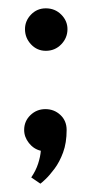

<svg xmlns="http://www.w3.org/2000/svg" viewBox="-20 -456 221 461"><path d="M55 -30 77 -15Q80 -17 89.5 -26Q99 -35 111 -51Q123 -67 131.5 -90Q140 -113 140 -144Q140 -166 125 -180Q110 -194 89 -194Q68 -194 53 -179.5Q38 -165 38 -144Q38 -127 49.5 -112.5Q61 -98 78 -94Q77 -80 71.5 -63Q66 -46 55 -30ZM142 -386Q142 -406 127 -421Q112 -436 90 -436Q69 -436 54.5 -421Q40 -406 40 -386Q40 -365 54.5 -349.5Q69 -334 90 -334Q112 -334 127 -349.5Q142 -365 142 -386Z"/></svg>

Font: Advent Pro SemiBold
Style: Regular
Weight: 600
Designer: VivaRado, Andreas Kalpakidis
Foundry: VivaRado, Andreas Kalpakidis
Version: Version 3.000